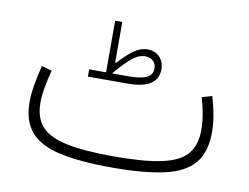

<svg xmlns="http://www.w3.org/2000/svg" viewBox="-67 -671 990 764"><g transform="rotate(10 428.0 -289.0)"><path d="M772.5 -349.6Q783.7 -312.5 790 -276.6Q796.4 -240.7 796.4 -207.5Q796.4 -127.4 759.3 -82.3Q722.2 -37.1 641.4 -18.6Q560.5 0 428.2 0Q297.4 0 216.3 -18.3Q135.3 -36.6 97.9 -80.6Q60.5 -124.5 60.5 -200.7Q60.5 -231.9 66.9 -269.3Q73.2 -306.6 84 -349.6L125.5 -337.9Q115.2 -299.3 109.4 -265.6Q103.5 -231.9 103.5 -204.6Q103.5 -144.5 134.8 -109.6Q166 -74.7 237.3 -59.8Q308.6 -44.9 428.2 -44.9Q550.8 -44.9 621.6 -60.3Q692.4 -75.7 722.7 -111.6Q752.9 -147.5 752.9 -208.5Q752.9 -266.6 731.9 -337.9ZM339.8 -369.1V-577.6H368.7V-414.1H373.5Q406.7 -450.7 433.3 -469.2Q460 -487.8 486.8 -487.8Q517.1 -487.8 535.9 -468.5Q554.7 -449.2 554.7 -418.9Q554.7 -339.8 431.6 -339.8H271.5V-369.1ZM363.8 -369.1H431.6Q481 -369.1 503.9 -380.6Q526.9 -392.1 526.9 -417.5Q526.9 -436 514.9 -447.5Q502.9 -459 483.4 -459Q457 -459 431.9 -439Q406.7 -418.9 363.8 -369.1Z"/></g></svg>

Font: Estedad-FD ExtraLight
Style: Regular
Weight: 200
Designer: Amin Abedi
Version: Version 7.3